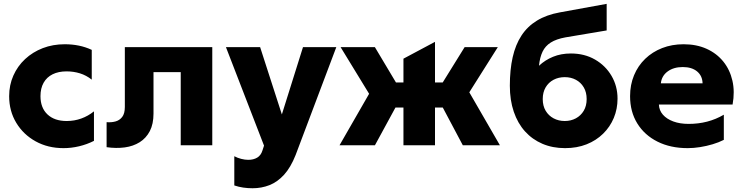

<svg xmlns="http://www.w3.org/2000/svg" viewBox="-20 -755 3862 998"><path d="M310.1 15Q229 15 165.2 -20.3Q101.4 -55.6 64.5 -116.7Q27.6 -177.8 27.6 -255Q27.6 -312.9 49.4 -362Q71.1 -411.1 110.4 -447.8Q149.8 -484.5 202.4 -504.8Q255 -525 316.6 -525Q355.2 -525 390.2 -517.8Q425.2 -510.6 456.9 -495.8V-341Q428.6 -363.5 395.4 -373.8Q362.1 -384 326.1 -384Q283.8 -384 253.4 -368.9Q223 -353.8 206.7 -324.9Q190.4 -296.1 190.4 -255.2Q190.4 -194.5 226.8 -160.2Q263.1 -126 326.6 -126Q366.4 -126 402.3 -138.9Q438.2 -151.8 468.4 -176.2V-22.8Q432 -4.4 391.4 5.3Q350.9 15 310.1 15Z M534.1 10V-120Q558.1 -117.8 579.9 -123.6Q601.6 -129.4 615.2 -147.1Q628.9 -164.9 628.9 -199V-510H1083.4V0H919.4V-380H777.9V-165Q777.9 -110.5 758.8 -73.6Q739.6 -36.8 706.1 -15.8Q672.6 5.2 628.6 11.2Q584.5 17.2 534.1 10Z M1293.1 223.5Q1268.6 223.5 1244.6 220.1Q1220.5 216.6 1197.9 208.9V57Q1214 65.8 1233.7 70.8Q1253.4 75.8 1270.4 75.8Q1297.8 75.8 1317.1 64.2Q1336.4 52.8 1344.6 26L1352.4 2L1154.4 -510H1332.1L1445.1 -160.2L1554.9 -510H1728.1L1516.6 50.8Q1490.9 115.6 1456.5 153.4Q1422.1 191.1 1380.8 207.3Q1339.4 223.5 1293.1 223.5Z M2077.1 0V-196.2H1934.6V-326.2H2077.1V-450L2241.1 -537.5V-326.2H2382.6V-196.2H2241.1V0ZM1744.9 0 1898.6 -267.5 1750.4 -510H1928.6L2073.9 -266.5L1928.9 0ZM2385.6 0 2244.1 -266.5 2395.1 -510H2567.6L2419.4 -275.2L2578.4 0Z M2917.1 15Q2852.5 15 2799.7 -7.5Q2746.9 -30 2708.9 -72.1Q2671 -114.2 2650.6 -174.2Q2630.1 -234.2 2630.1 -309.2Q2630.1 -392.4 2644.8 -457.5Q2659.5 -522.6 2690.6 -570.2Q2721.8 -617.9 2771.1 -647.9Q2820.4 -678 2889.1 -690.5L3133.4 -735V-596.8L2919.4 -560.8Q2871.2 -552 2842.8 -533.9Q2814.2 -515.9 2800.1 -486.3Q2786 -456.8 2781.6 -413.2Q2813.1 -442.9 2854.7 -459.9Q2896.2 -477 2947.4 -477Q3018.2 -477 3072.9 -445.4Q3127.5 -413.9 3158.7 -360.6Q3189.9 -307.2 3189.9 -242.2Q3189.9 -188.8 3170.5 -142.1Q3151.1 -95.5 3115 -60.1Q3078.9 -24.6 3028.9 -4.8Q2978.9 15 2917.1 15ZM2915.6 -126Q2947.4 -126 2973.2 -139.9Q2999 -153.8 3014.2 -179.2Q3029.4 -204.8 3029.4 -240Q3029.4 -275.2 3014.4 -300.8Q2999.4 -326.4 2973.6 -340.2Q2947.8 -354 2915.6 -354Q2883.1 -354 2857.1 -340.2Q2831.1 -326.4 2816.1 -300.8Q2801.1 -275.2 2801.1 -240Q2801.1 -204.8 2816.3 -179.2Q2831.5 -153.8 2857.5 -139.9Q2883.5 -126 2915.6 -126Z M3554.6 15Q3465 15 3397.6 -18.8Q3330.1 -52.6 3292.6 -113.4Q3255.1 -174.1 3255.1 -255.2Q3255.1 -314.4 3275.7 -363.8Q3296.2 -413.2 3333.7 -449.3Q3371.1 -485.4 3421.9 -505.2Q3472.6 -525 3533.4 -525Q3600.5 -525 3652.9 -501.3Q3705.2 -477.6 3739.6 -435.2Q3773.9 -392.8 3787 -335.7Q3800.1 -278.6 3787.9 -211.5H3404.9Q3406 -181.5 3425.7 -158.9Q3445.4 -136.4 3479.8 -123.7Q3514.1 -111 3559.4 -111Q3609.9 -111 3655.3 -122.7Q3700.8 -134.4 3742.4 -158.8V-28Q3716.4 -14.8 3684.4 -5.2Q3652.4 4.4 3618.9 9.7Q3585.5 15 3554.6 15ZM3415.1 -322H3631.9Q3631 -360.6 3603.6 -383.6Q3576.1 -406.5 3528.9 -406.5Q3481.5 -406.5 3450.4 -383.6Q3419.2 -360.6 3415.1 -322Z"/></svg>

Font: Geologica-Sharp
Style: Regular
Weight: 100
Designer: Sindre Bremnes, Frode Helland
Foundry: Monokrom Skriftforlag AS
Version: Version 1.010;gftools[0.9.28]